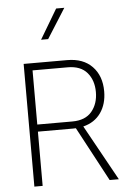

<svg xmlns="http://www.w3.org/2000/svg" viewBox="-61 -982 676 1026"><g transform="rotate(-5 276.5 -469.0)"><path d="M279.8 -938H323.7L223.1 -778.8H185.1ZM125.5 0H81.1V-658.2H314.5Q400.4 -658.2 448.7 -608.2Q497.1 -558.1 497.1 -475.1Q497.1 -406.7 463.9 -359.6Q430.7 -312.5 369.6 -297.4L534.2 0H484.9L329.1 -291.5Q321.8 -291 314.5 -291H125.5ZM125.5 -619.6V-329.1H314Q383.3 -329.1 418 -370.6Q452.6 -412.1 452.6 -475.1Q452.6 -538.1 418 -578.9Q383.3 -619.6 314 -619.6Z"/></g></svg>

Font: Estedad-FD ExtraLight
Style: Regular
Weight: 200
Designer: Amin Abedi
Version: Version 7.3